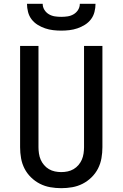

<svg xmlns="http://www.w3.org/2000/svg" viewBox="-20 -975 640 1003"><path d="M300 8Q271 8 242.5 3Q214 -2 188.5 -15Q163 -28 142 -48.5Q121 -69 108 -94.5Q95 -120 90 -148.5Q85 -177 85 -206V-735H181V-206Q181 -190 183.5 -173Q186 -156 192.5 -141Q199 -126 210 -113Q221 -100 235.5 -91.5Q250 -83 266.5 -79.5Q283 -76 300 -76Q317 -76 333.5 -79.5Q350 -83 364.5 -91.5Q379 -100 390 -113Q401 -126 407.5 -141Q414 -156 416.5 -173Q419 -190 419 -206V-735H515V-206Q515 -177 510 -148.5Q505 -120 492 -94.5Q479 -69 458 -48.5Q437 -28 411.5 -15Q386 -2 357.5 3Q329 8 300 8ZM300 -815Q279 -815 257.5 -817.5Q236 -820 215.5 -827Q195 -834 176.5 -845.5Q158 -857 145 -874Q132 -891 126.5 -912.5Q121 -934 121 -955H203Q203 -938 212 -923.5Q221 -909 235.5 -900.5Q250 -892 266.5 -889.5Q283 -887 300 -887Q317 -887 333.5 -889.5Q350 -892 364.5 -900.5Q379 -909 388 -923.5Q397 -938 397 -955H479Q479 -934 473.5 -912.5Q468 -891 455 -874Q442 -857 423.5 -845.5Q405 -834 384.5 -827Q364 -820 342.5 -817.5Q321 -815 300 -815Z"/></svg>

Font: Iosevka Fixed Curly Md Ex
Style: Regular
Weight: 500
Width: 7
Monospace: yes
Designer: Belleve Invis
Foundry: Belleve Invis
Version: Version 30.1.2